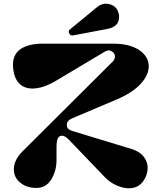

<svg xmlns="http://www.w3.org/2000/svg" viewBox="-20 -994 868 1030"><path d="M556.2 -838.9 373 -804.2Q357.9 -801.3 351.3 -814.5Q344.7 -827.6 355 -835.9L501 -956.1Q531.2 -981 567.9 -971.4Q604.5 -961.9 615.2 -926.8Q625 -895.5 610.8 -871.1Q596.7 -846.7 556.2 -838.9ZM366.2 -292 691.9 -192.9Q733.4 -178.2 752.7 -151.4Q772 -124.5 772 -95.2Q772 -52.2 745.1 -18.1Q718.3 16.1 670.9 16.1Q641.6 16.1 606.2 1Q570.8 -14.2 542 -43.9L348.1 -246.1Q328.1 -266.1 312 -266.1Q297.9 -266.1 290.5 -252.4Q283.2 -238.8 283.2 -205.1V-137.2Q283.2 -76.2 254.9 -31Q226.6 14.2 175.8 14.2Q122.6 14.2 88.4 -14.2Q54.2 -42.5 54.2 -85Q54.2 -135.3 100.1 -181.2L585 -664.1Q595.7 -674.8 596.4 -688.2Q597.2 -701.7 589.4 -710.4Q581.5 -719.2 569.3 -722.7Q557.1 -726.1 542 -716.8L284.2 -563Q211.4 -519 153.8 -519Q108.4 -519 80.8 -548.8Q53.2 -578.6 49.8 -638.2Q47.9 -669.9 59.1 -694.1Q70.3 -718.3 92.3 -732.2Q114.3 -746.1 143.1 -752.9Q171.9 -759.8 207 -759.8H585Q675.8 -759.8 726.8 -725.3Q777.8 -690.9 777.8 -638.2Q777.8 -590.3 733.6 -543Q689.5 -495.6 605 -460L366.2 -358.9Q338.9 -347.2 338.4 -324Q337.9 -300.8 366.2 -292Z"/></svg>

Font: Pilowlava
Style: Regular
Weight: 400
Designer: Anton Moglia, Jérémy Landes, Maksym Kobuzan (Cyrillic), Velvetyne Type Foundry
Foundry: Anton Moglia, Jérémy Landes, Velvetyne Type Foundry
Version: Version 1.001;hotconv 1.0.109;makeotfexe 2.5.65596